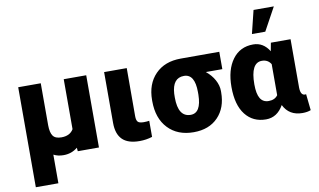

<svg xmlns="http://www.w3.org/2000/svg" viewBox="-93 -981 2296 1383"><g transform="rotate(-10 1055.5 -289.5)"><path d="M229.5 -528.3V-219.7Q230 -167.5 247.3 -143.1Q264.6 -118.7 309.1 -118.7Q371.6 -118.7 397.5 -163.1V-528.3H562V0H407.2L404.8 -25.9Q361.3 10.3 302.2 10.3Q260.7 10.3 229.5 -6.3V203.1H64.5V-528.3Z M858.4 -528.3 857.9 -176.8Q857.9 -147 868.7 -135.3Q879.4 -123.5 911.1 -123.5Q935.5 -123.5 952.1 -126.5V-8.8Q907.7 5.4 859.4 5.4Q773.9 5.4 733.4 -35.2Q692.9 -75.7 692.9 -156.2V-528.3Z M1535.2 -401.4H1414.6Q1454.1 -369.6 1476.1 -329.1Q1498 -288.6 1498 -249V-238.8Q1498 -125.5 1432.6 -57.6Q1367.2 10.3 1254.4 10.3Q1136.7 10.3 1067.4 -62.7Q998 -135.7 998 -262.2V-269Q998 -387.2 1066.9 -457.8Q1135.7 -528.3 1253.4 -528.3Q1253.4 -527.8 1253.9 -527.8V-528.3H1535.2ZM1162.6 -258.8Q1162.6 -116.7 1254.4 -116.7Q1331.1 -116.7 1333.5 -249.5V-269Q1333.5 -401.4 1253.9 -401.4Q1169.9 -401.4 1163.1 -287.1Z M2056.6 -528.3V-172.4Q2058.1 -117.7 2090.3 -117.7Q2095.7 -117.7 2098.1 -119.1L2110.8 0Q2085.9 10.3 2049.8 10.3Q1952.1 10.3 1911.6 -72.3Q1865.2 9.8 1783.2 9.8Q1688 9.8 1632.8 -60.8Q1577.6 -131.3 1577.6 -263.2Q1577.6 -388.7 1632.6 -463.4Q1687.5 -538.1 1784.2 -538.1Q1857.9 -538.1 1901.4 -467.8L1912.6 -528.3ZM1743.2 -252.9Q1743.2 -183.1 1763.4 -150.1Q1783.7 -117.2 1824.7 -117.2Q1869.6 -117.2 1891.6 -147.9V-375Q1869.6 -411.1 1825.7 -411.1Q1743.2 -411.1 1743.2 -252.9ZM1830.6 -782.2H1979L1886.7 -613.3H1789.1Z"/></g></svg>

Font: Roboto
Style: Regular
Weight: 900
Designer: Google
Version: Version 2.001171; 2014